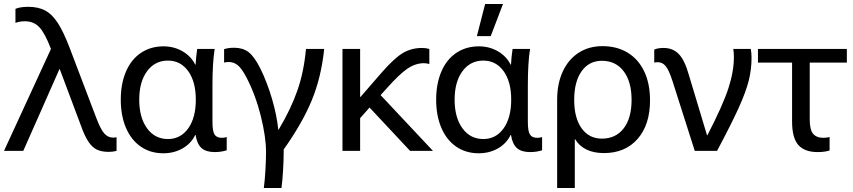

<svg xmlns="http://www.w3.org/2000/svg" viewBox="-26 -752 4253 957"><path d="M321 -514 454 -164Q476 -106 494.5 -86Q513 -66 538 -66Q545 -66 555 -68V0Q537 5 516 5Q482 5 458.5 -5.5Q435 -16 415.5 -44.5Q396 -73 377 -127L272 -407H270L168 -176L90 0H-6L228 -508Q198 -587 170 -616.5Q142 -646 98 -646Q72 -646 51 -638V-708Q75 -718 115 -718Q164 -718 198.5 -700Q233 -682 261.5 -638.5Q290 -595 321 -514Z M947 -430H949Q951 -470 957 -508H1044Q1033 -440 1033 -328V-144Q1033 -98 1043.5 -81.5Q1054 -65 1080 -65Q1093 -65 1104 -69V-3Q1077 6 1044 6Q1001 6 978.5 -14Q956 -34 949 -79H947Q926 -36 883.5 -12Q841 12 788 12Q724 12 676 -21Q628 -54 602 -114.5Q576 -175 576 -255Q576 -335 602 -395.5Q628 -456 676.5 -488.5Q725 -521 789 -521Q841 -521 883.5 -496.5Q926 -472 947 -430ZM811 -59Q874 -59 912 -112Q950 -165 950 -255Q950 -345 912 -397.5Q874 -450 811 -450Q746 -450 707 -397Q668 -344 668 -255Q668 -166 707 -112.5Q746 -59 811 -59Z M1388 -7V6Q1388 43 1385 95.5Q1382 148 1377 185H1289Q1294 148 1297 95.5Q1300 43 1300 6Q1300 -69 1274 -173.5Q1248 -278 1203 -365Q1179 -411 1159 -427Q1139 -443 1114 -443Q1101 -443 1091 -440V-507Q1112 -514 1142 -514Q1184 -514 1212.5 -492.5Q1241 -471 1271 -412Q1306 -341 1330 -258.5Q1354 -176 1361 -106H1363Q1424 -208 1456.5 -301.5Q1489 -395 1499 -508H1590Q1575 -366 1528 -252Q1481 -138 1388 -7Z M1816 -216 1769 -163V0H1681V-508H1769V-269H1771L1877 -391Q1940 -463 1982.5 -488Q2025 -513 2078 -513Q2097 -513 2114 -508V-433Q2100 -437 2087 -437Q2045 -437 2005 -410Q1965 -383 1901 -311L1871 -278L2132 0H2018Z M2519 -430H2521Q2523 -470 2529 -508H2616Q2605 -440 2605 -328V-144Q2605 -98 2615.5 -81.5Q2626 -65 2652 -65Q2665 -65 2676 -69V-3Q2649 6 2616 6Q2573 6 2550.5 -14Q2528 -34 2521 -79H2519Q2498 -36 2455.5 -12Q2413 12 2360 12Q2296 12 2248 -21Q2200 -54 2174 -114.5Q2148 -175 2148 -255Q2148 -335 2174 -395.5Q2200 -456 2248.5 -488.5Q2297 -521 2361 -521Q2413 -521 2455.5 -496.5Q2498 -472 2519 -430ZM2383 -59Q2446 -59 2484 -112Q2522 -165 2522 -255Q2522 -345 2484 -397.5Q2446 -450 2383 -450Q2318 -450 2279 -397Q2240 -344 2240 -255Q2240 -166 2279 -112.5Q2318 -59 2383 -59ZM2351 -572 2392 -732H2481L2420 -572Z M3214 -252Q3214 -130 3152 -59.5Q3090 11 2984 11Q2933 11 2896.5 -7Q2860 -25 2841 -58H2839V185H2751V-254Q2751 -335 2779 -395.5Q2807 -456 2858 -489Q2909 -522 2977 -522Q3049 -522 3102.5 -489.5Q3156 -457 3185 -396Q3214 -335 3214 -252ZM2836 -254Q2836 -164 2873 -112.5Q2910 -61 2974 -61Q3043 -61 3082.5 -112Q3122 -163 3122 -254Q3122 -345 3082.5 -397Q3043 -449 2974 -449Q2910 -449 2873 -397Q2836 -345 2836 -254Z M3408 -377 3498 -78H3500Q3577 -227 3604.5 -311.5Q3632 -396 3632 -468Q3632 -489 3629 -508H3716Q3720 -488 3720 -464Q3720 -406 3706 -350Q3692 -294 3655.5 -213.5Q3619 -133 3548 0H3437L3325 -351Q3308 -403 3292 -422.5Q3276 -442 3252 -442Q3243 -442 3235 -440V-505Q3254 -513 3281 -513Q3328 -513 3357.5 -482.5Q3387 -452 3408 -377Z M4010 -440V-157Q4010 -105 4027 -85Q4044 -65 4079 -65Q4093 -65 4109 -69V-2Q4085 6 4049 6Q3985 6 3953.5 -29Q3922 -64 3922 -147V-440H3752V-508H4195V-440Z"/></svg>

Font: CST
Style: Regular
Weight: 400
Version: Version 1.00